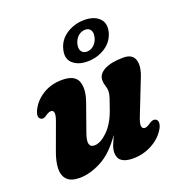

<svg xmlns="http://www.w3.org/2000/svg" viewBox="-132 -837 907 964"><g transform="rotate(-20 321.0 -355.0)"><path d="M590.5 -130.5Q600 -125 600.2 -110.8Q600.5 -96.5 589.5 -78Q565 -37 518.2 -11.8Q471.5 13.5 416.5 13.5Q337 13.5 337 -46Q337 -63.5 345.2 -84.8Q353.5 -106 365 -131Q310 -51 248.5 -18.8Q187 13.5 132 13.5Q85.5 13.5 64.8 -8.2Q44 -30 45 -67.8Q46 -105.5 64.5 -154.5L114.5 -291Q126.5 -323 124.2 -337Q122 -351 109 -351Q97 -351 79.5 -338.5Q61 -324.5 48 -333.5Q28.5 -346.5 49 -386Q71.5 -428 115.2 -453.8Q159 -479.5 215 -479.5Q283 -479.5 298.5 -438Q314 -396.5 290 -330L239.5 -187.5Q213 -114.5 257 -114.5Q289 -114.5 326.8 -150.8Q364.5 -187 388 -252Q402 -291 408.8 -312Q415.5 -333 415.5 -347Q415.5 -362.5 410.2 -376.8Q405 -391 405 -409Q405 -441 441.5 -460.2Q478 -479.5 543 -479.5Q591 -479.5 602.5 -444Q614 -408.5 589.5 -350L521 -176Q506 -139 508.8 -124.8Q511.5 -110.5 525.5 -110.5Q536.5 -110.5 556 -124.5Q576.5 -138.5 590.5 -130.5ZM368.5 -522.5Q317.5 -522.5 289.5 -549Q261.5 -575.5 274.5 -623.5Q287 -671 329.2 -697.5Q371.5 -724 422.5 -724Q475 -724 502.2 -697Q529.5 -670 517.5 -623.5Q505 -576.5 463 -549.5Q421 -522.5 368.5 -522.5ZM410 -676.5Q390 -676.5 373.2 -662.2Q356.5 -648 350 -623.5Q344 -599 353.2 -584.5Q362.5 -570 382.5 -570Q403 -570 419.5 -584.8Q436 -599.5 442 -623.5Q448 -648 439.2 -662.2Q430.5 -676.5 410 -676.5Z"/></g></svg>

Font: Fraunces 9pt Soft
Style: Bold Italic
Weight: 700
Italic angle: -16°
Version: Version 1.000;[b76b70a41]